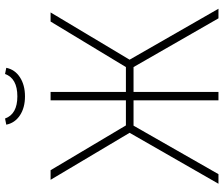

<svg xmlns="http://www.w3.org/2000/svg" viewBox="-84 -824 907 780"><g transform="rotate(-90 370.0 -433.5)"><path d="M518 -361 725 0H686L488 -345H387V0H353V-345H250L53 0H14L221 -361L30 -682H69L251 -376H353V-682H387V-376H488L673 -682H710ZM254 -862 279 -867Q297 -817 369 -817Q442 -817 460 -867L485 -862Q478 -827 446.5 -806.5Q415 -786 369 -786Q323 -786 292 -806.5Q261 -827 254 -862Z"/></g></svg>

Font: FiraSans
Style: Regular
Weight: 200
Designer: Carrois Corporate & Edenspiekermann AG
Foundry: Carrois Corporate GbR & Edenspiekermann AG
Version: Version 3.106;PS 003.106;hotconv 1.0.70;makeotf.lib2.5.58329